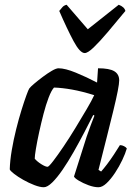

<svg xmlns="http://www.w3.org/2000/svg" viewBox="-20 -787 573 807"><path d="M164 0Q148 0 124.5 -9Q101 -18 78 -31Q55 -44 39 -56.5Q23 -69 21 -75Q22 -112 29.5 -156Q37 -200 48 -244Q59 -288 70.5 -325Q82 -362 91 -386.5Q100 -411 103 -415Q108 -422 124 -435.5Q140 -449 160 -464Q180 -479 198 -489.5Q216 -500 226 -500Q254 -500 299 -481.5Q344 -463 388 -440L392 -500Q440 -500 460.5 -487.5Q481 -475 481 -449Q481 -423 457 -324.5Q433 -226 394 -73L405 -66Q415 -77 429.5 -96Q444 -115 458.5 -137Q473 -159 484 -177Q493 -177 501.5 -172.5Q510 -168 513 -163Q507 -142 494 -114.5Q481 -87 463.5 -60.5Q446 -34 428 -17Q410 0 394 0Q375 0 352 -8.5Q329 -17 311.5 -27.5Q294 -38 291 -45L344 -212Q354 -240 361.5 -261Q369 -282 377 -301L372 -304Q355 -270 333.5 -229Q312 -188 289 -147.5Q266 -107 243 -73.5Q220 -40 199.5 -20Q179 0 164 0ZM180 -86Q185 -86 203.5 -110Q222 -134 247 -171Q272 -208 297.5 -250Q323 -292 344.5 -328.5Q366 -365 376 -387Q325 -403 283 -410.5Q241 -418 207 -419Q196 -407 184.5 -377Q173 -347 163 -308.5Q153 -270 144.5 -231Q136 -192 131 -162Q126 -132 126 -120Q136 -108 153.5 -97Q171 -86 180 -86ZM336 -564Q316 -564 289 -614.5Q262 -665 229 -741Q236 -749 242 -756.5Q248 -764 260 -767L349 -664L479 -767Q503 -758 507 -741Q466 -691 432 -651Q398 -611 373.5 -587.5Q349 -564 336 -564Z"/></svg>

Font: Texturina SemiBold
Style: Italic
Weight: 600
Italic angle: -11°
Designer: Guillermo Torres Carreño
Foundry: Omnibus-Type
Version: Version 1.002; ttfautohint (v1.8.3)